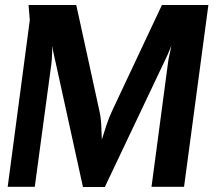

<svg xmlns="http://www.w3.org/2000/svg" viewBox="-20 -752 870 773"><path d="M287 -732 379 -311Q386 -281 387.5 -251Q389 -221 390 -190Q400 -223 409.5 -251Q419 -279 432 -307L632 -732H819L721 0H590L656 -496Q658 -514 662.5 -532.5Q667 -551 670 -568Q663 -550 655 -532Q647 -514 638 -496L402 1H314L205 -496Q204 -503 198.5 -524.5Q193 -546 191 -568Q190 -551 189.5 -532.5Q189 -514 187 -496L120 0H11L100 -671L95 -732Z"/></svg>

Font: Rosario
Style: Bold Italic
Weight: 700
Italic angle: -8.05°
Designer: Hector Gatti
Foundry: Omnibus Type
Version: Version 1.101; ttfautohint (v1.8.1.43-b0c9)